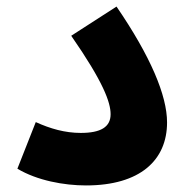

<svg xmlns="http://www.w3.org/2000/svg" viewBox="-20 -559 575 585"><path d="M33 -45C93 -9 175 6 242 6C407 6 489 -71 489 -186C489 -268 439 -387 335 -539L197 -450C295 -309 317 -247 317 -211C317 -172 287 -154 226 -154C178 -154 133 -167 89 -187Z"/></svg>

Font: Noto Sans Arabic UI Extra
Style: Regular
Weight: 800
Designer: Nadine Chahine - Monotype Design Team
Foundry: Monotype Imaging Inc.
Version: Version 1.900